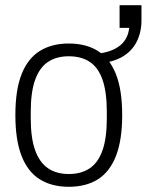

<svg xmlns="http://www.w3.org/2000/svg" viewBox="-20 -705 563 737"><path d="M244 12Q179 12 133 -16.5Q87 -45 63 -106Q39 -167 39 -263Q39 -360 63 -420.5Q87 -481 133 -509.5Q179 -538 244 -538Q310 -538 355.5 -509.5Q401 -481 425 -420.5Q449 -360 449 -263Q449 -167 425 -106Q401 -45 355.5 -16.5Q310 12 244 12ZM244 -37Q292 -37 324.5 -59Q357 -81 373.5 -128Q390 -175 390 -251V-275Q390 -352 373.5 -399Q357 -446 324.5 -467.5Q292 -489 244 -489Q197 -489 164.5 -467.5Q132 -446 115 -399Q98 -352 98 -275V-251Q98 -175 115 -128Q132 -81 164.5 -59Q197 -37 244 -37ZM352 -461V-499Q406 -504 438.5 -528.5Q471 -553 476 -598H439V-685H523V-626Q523 -582 505 -545.5Q487 -509 449.5 -487Q412 -465 352 -461Z"/></svg>

Font: Archivo SemiCondensed ExtraLight
Style: Regular
Weight: 250
Width: 4
Designer: Hector Gatti
Foundry: Omnibus-Type
Version: Version 2.001